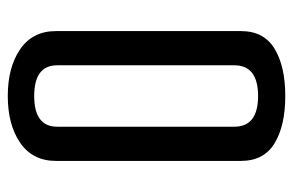

<svg xmlns="http://www.w3.org/2000/svg" viewBox="-150 -597 754 494"><g transform="rotate(90 227.0 -350.0)"><path d="M394 -593V-117Q394 -57 347.5 -25Q301 7 227 7Q153 7 106.5 -25Q60 -57 60 -117V-593Q60 -652 105.5 -679.5Q151 -707 227 -707Q303 -707 348.5 -679.5Q394 -652 394 -593ZM148 -576V-120Q148 -61 227 -61Q306 -61 306 -120V-576Q306 -637 227 -637Q148 -637 148 -576Z"/></g></svg>

Font: Homenaje
Style: Regular
Weight: 400
Version: Version 1.002